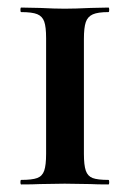

<svg xmlns="http://www.w3.org/2000/svg" viewBox="-20 -488 343 508"><path d="M267 -12Q269 -12 269 -6Q269 0 267 0Q236 0 219 -1L151 -2L86 -1Q68 0 36 0Q34 0 34 -6Q34 -12 36 -12Q65 -12 78.5 -17Q92 -22 97 -36.5Q102 -51 102 -81V-387Q102 -417 97 -431Q92 -445 78.5 -450.5Q65 -456 36 -456Q34 -456 34 -462Q34 -468 36 -468L86 -467Q126 -465 151 -465Q178 -465 220 -467L267 -468Q269 -468 269 -462Q269 -456 267 -456Q239 -456 225.5 -450Q212 -444 207 -429.5Q202 -415 202 -385V-81Q202 -51 207 -36.5Q212 -22 225 -17Q238 -12 267 -12Z"/></svg>

Font: Cormorant Unicase
Style: Bold
Weight: 700
Designer: Christian Thalmann (Catharsis Fonts)
Foundry: Catharsis Fonts
Version: Version 4.000